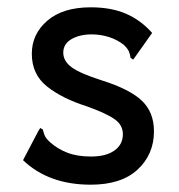

<svg xmlns="http://www.w3.org/2000/svg" viewBox="-20 -494 490 525"><path d="M228 11Q113 11 43 -56L85 -136L90 -144L97 -140Q99 -132 102 -124Q105 -116 117 -105Q137 -87 164 -76.5Q191 -66 229 -66Q270 -66 293 -82.5Q316 -99 316 -127Q316 -152 293.5 -168Q271 -184 218 -203Q149 -225 108 -258Q67 -291 67 -347Q67 -401 109.5 -437.5Q152 -474 228 -474Q284 -474 324.5 -456.5Q365 -439 396 -404L350 -339L344 -331L337 -336Q336 -344 333 -352Q330 -360 319 -371Q300 -386 277 -393Q254 -400 231 -400Q198 -400 175.5 -387Q153 -374 153 -350Q153 -327 176 -310Q199 -293 259 -274Q335 -250 368 -218.5Q401 -187 401 -135Q401 -72 356.5 -30.5Q312 11 228 11Z"/></svg>

Font: Inconsolata SemiCondensed SemiBold
Style: Regular
Weight: 600
Width: 4
Monospace: yes
Designer: Raph Levien, Cyreal, Brenton Simpson
Foundry: Raph Levien, Cyreal, Google
Version: Version 3.001; ttfautohint (v1.8.2.53-6de2)